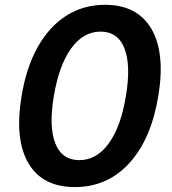

<svg xmlns="http://www.w3.org/2000/svg" viewBox="-20 -757 707 787"><path d="M287.1 9.8Q153.8 9.8 96.4 -88.1Q39.1 -186 68.4 -363.3Q87.9 -481.4 135 -564.9Q182.1 -648.4 252.2 -692.9Q322.3 -737.3 410.6 -737.3Q543 -737.3 600.6 -638.7Q658.2 -540 628.9 -363.3Q599.6 -186 509.8 -88.1Q419.9 9.8 287.1 9.8ZM305.2 -100.6Q376 -100.6 425.8 -169.2Q475.6 -237.8 496.1 -363.3Q517.1 -489.3 490.2 -558.3Q463.4 -627.4 392.1 -627.4Q321.3 -627.4 271.5 -558.3Q221.7 -489.3 200.7 -363.3Q179.7 -237.8 206.8 -169.2Q233.9 -100.6 305.2 -100.6Z"/></svg>

Font: Inter Semi Bold
Style: Italic
Weight: 600
Italic angle: -9.39999°
Designer: Rasmus Andersson
Foundry: rsms
Version: Version 4.000;git-3c8e0fc